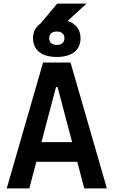

<svg xmlns="http://www.w3.org/2000/svg" viewBox="-20 -1038 626 1058"><path d="M17.1 0H141.6L180.2 -146.5H405.8L444.3 0H568.8L368.7 -693.4H217.3ZM293 -724.1C376 -724.1 423.8 -761.7 423.8 -827.1C423.8 -875 397.9 -908.2 352.1 -922.4L457 -1018.1H295.4L203.1 -908.2C176.8 -890.6 162.1 -863.3 162.1 -827.1C162.1 -761.7 210 -724.1 293 -724.1ZM208.5 -254.9 288.6 -558.1H297.4L377.4 -254.9ZM293 -790.5C266.1 -790.5 251 -803.7 251 -827.1C251 -850.6 266.1 -864.3 293 -864.3C319.8 -864.3 335 -850.6 335 -827.1C335 -803.7 319.8 -790.5 293 -790.5Z"/></svg>

Font: Cascadia Mono SemiBold
Style: Regular
Weight: 600
Monospace: yes
Designer: Aaron Bell
Foundry: Saja Typeworks
Version: Version 2404.023